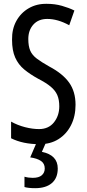

<svg xmlns="http://www.w3.org/2000/svg" viewBox="-20 -744 453 1004"><path d="M375 -196Q375 -136 351.5 -89.5Q328 -43 286 -16.5Q244 10 187 10Q100 10 38 -21V-108Q72 -89 111 -79Q150 -69 184 -69Q234 -69 262 -104Q290 -139 290 -188Q290 -223 279.5 -247Q269 -271 245 -291Q221 -311 180 -332Q138 -355 107 -380.5Q76 -406 59.5 -443Q43 -480 43 -536Q42 -592 65.5 -634.5Q89 -677 130.5 -701Q172 -725 225 -724Q267 -724 304 -713.5Q341 -703 369 -689L342 -612Q282 -645 227 -645Q181 -645 154.5 -615.5Q128 -586 128 -540Q128 -503 138 -479.5Q148 -456 172.5 -437.5Q197 -419 238 -396Q308 -359 341.5 -312Q375 -265 375 -196ZM282 137Q282 187 251 213.5Q220 240 164 240Q128 240 108 234V180Q128 186 151 186Q183 186 198.5 172.5Q214 159 214 137Q214 111 194 97.5Q174 84 138 79L172 0H221L199 50Q282 67 282 137Z"/></svg>

Font: Noto Sans Sinhala ExtraCondensed
Style: Regular
Weight: 400
Width: 2
Designer: Jelle Bosma - Monotype Design Team
Foundry: Monotype Imaging Inc.
Version: Version 2.006; ttfautohint (v1.8.4.7-5d5b)